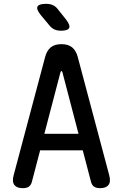

<svg xmlns="http://www.w3.org/2000/svg" viewBox="-20 -970 640 1000"><path d="M211 -273H389L305 -594Q303 -600 300 -600Q297 -600 295 -594ZM454 -23 411 -187H189L146 -23Q142 -7 131 1.5Q120 10 98 10Q68 10 55 -6.5Q42 -23 51 -57L215 -673Q224 -707 244.5 -723.5Q265 -740 300 -740Q335 -740 355.5 -723.5Q376 -707 385 -673L549 -57Q558 -23 545 -6.5Q532 10 502 10Q480 10 469 1.5Q458 -7 454 -23ZM297 -810Q279 -810 264 -816.5Q249 -823 238 -837L192 -892Q168 -922 175.5 -936Q183 -950 220 -950Q241 -950 256 -943Q271 -936 282 -921L325 -867Q347 -838 340 -824Q333 -810 297 -810Z"/></svg>

Font: Maple Mono Normal NL Medium
Style: Regular
Weight: 500
Monospace: yes
Designer: subframe7536
Version: Version 7.000